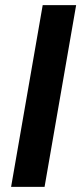

<svg xmlns="http://www.w3.org/2000/svg" viewBox="-20 -731 319 751"><path d="M277.8 -710.9 154.3 0H23.4L147 -710.9Z"/></svg>

Font: Roboto SemiBold
Style: Italic
Weight: 600
Designer: Christian Robertson
Foundry: Google
Version: Version 3.009; 2024